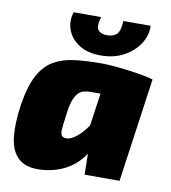

<svg xmlns="http://www.w3.org/2000/svg" viewBox="-82 -793 781 877"><g transform="rotate(10 308.0 -354.5)"><path d="M354 -514Q380 -514 415.5 -511Q451 -508 487.5 -503Q524 -498 553.5 -492.5Q583 -487 597 -482L434 -376Q409 -377 386 -377Q363 -377 328 -377Q312 -377 298 -373.5Q284 -370 273 -359.5Q262 -349 253 -327.5Q244 -306 239 -270Q232 -219 229.5 -192.5Q227 -166 234 -157Q241 -148 260 -149Q279 -151 302 -169.5Q325 -188 346 -216.5Q367 -245 380 -277L414 -221Q399 -148 365.5 -97.5Q332 -47 283 -20Q234 7 170 12Q98 17 62 -16Q26 -49 19 -113Q12 -177 25 -264Q39 -353 66.5 -403.5Q94 -454 135.5 -477.5Q177 -501 232 -507.5Q287 -514 354 -514ZM392 -500 597 -482 529 0H367L365 -109L338 -125ZM419 -722H546Q548 -679 523 -639.5Q498 -600 452 -574.5Q406 -549 344 -549Q283 -549 243.5 -574.5Q204 -600 189.5 -639.5Q175 -679 189 -722H316Q303 -676 315.5 -660.5Q328 -645 357 -645Q386 -645 402 -660.5Q418 -676 419 -722Z"/></g></svg>

Font: Exo 2 Black
Style: Italic
Weight: 900
Italic angle: -8°
Designer: Natanael Gama
Foundry: Natanael Gama
Version: Version 2.010